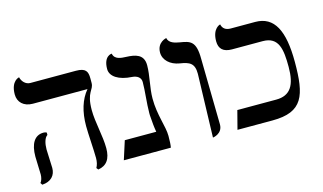

<svg xmlns="http://www.w3.org/2000/svg" viewBox="-72 -774 1688 1002"><g transform="rotate(-15 771.5 -273.5)"><path d="M400 -296C400 -396 436 -394 436 -434V-458C436 -496 426 -516 373 -516H127C102 -516 83 -537 78 -560C78 -560 33 -553 33 -479C33 -438 62 -408 112 -408H407C369 -363 350 -301 350 -223C350 -181 357 -91 357 -49C357 -29 353 -12 345 2L353 12C399 5 422 -27 422 -85C422 -151 400 -230 400 -296ZM119 -159C119 -191 127 -221 143 -231V-244C138 -247 132 -248 126 -248C77 -248 53 -206 53 -138C53 -119 56 -59 56 -41C56 -25 51 -7 43 2L50 13C99 10 123 -19 123 -58C123 -77 119 -140 119 -159Z M722 -272C722 -330 740 -391 740 -448C740 -508 693 -516 647 -518C618 -519 583 -521 577 -554C577 -554 533 -554 533 -482C533 -442 577 -413 648 -409C675 -407 695 -394 695 -369C695 -320 686 -256 686 -204C686 -196 686 -188 687 -181C689 -152 691 -128 696 -100H526L494 0H748C751 -14 752 -35 752 -63C752 -115 722 -182 722 -272Z M974 6C974 6 1027 0 1027 -51L1021 -406C1021 -504 990 -510 935 -519C914 -523 878 -529 873 -559C873 -559 822 -550 822 -494C822 -453 857 -421 906 -413C959 -405 984 -393 984 -336Z M1451 -248C1451 -151 1422 -100 1344 -100H1134L1108 0H1297C1463 0 1489 -84 1489 -265C1489 -434 1446 -520 1343 -520H1211C1184 -520 1168 -532 1163 -555C1163 -555 1120 -546 1120 -475C1120 -434 1143 -413 1189 -413H1355C1442 -413 1451 -342 1451 -248Z"/></g></svg>

Font: Libertinus Math
Style: Regular
Weight: 400
Designer: Philipp H. Poll, Khaled Hosny
Foundry: Caleb Maclennan
Version: Version 7.050;RELEASE